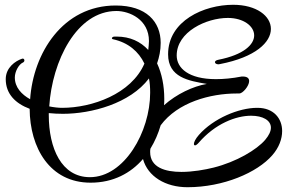

<svg xmlns="http://www.w3.org/2000/svg" viewBox="-20 -727 1207 803"><path d="M764 56C914 56 1056 -5 1119 -78C1147 -110 1160 -146 1160 -179C1160 -232 1124 -276 1057 -276H1055C979 -276 873 -232 812 -163C797 -146 791 -132 791 -125C791 -121 793 -119 796 -119C799 -119 805 -123 811 -130C880 -210 967 -243 1030 -243C1079 -243 1113 -224 1113 -193C1113 -178 1105 -161 1089 -142C1054 -101 969 -50 873 -26C837 -17 786 -8 739 -8C670 -8 608 -27 608 -91C608 -95 608 -100 609 -105C628 -136 642 -169 652 -203C723 -299 859 -336 970 -336H981C995 -336 1022 -367 1022 -388C1022 -399 1015 -407 995 -407H991C950 -399 914 -396 883 -396C769 -396 719 -442 719 -495C719 -594 843 -652 933 -652C998 -652 1043 -618 1043 -579C1043 -541 1000 -498 893 -477C883 -475 879 -471 879 -467C879 -462 885 -458 894 -458C896 -458 898 -459 900 -459C1050 -488 1113 -551 1113 -606C1113 -660 1053 -707 955 -707C833 -707 683 -640 683 -500C683 -403 769 -389 845 -376C787 -366 719 -334 666 -287C667 -296 667 -305 667 -314C667 -368 657 -419 637 -462C646 -488 652 -516 652 -548C652 -636 592 -704 464 -704C242 -704 119 -504 106 -312C70 -332 42 -362 42 -403C42 -428 59 -458 75 -465C80 -467 82 -471 82 -474C82 -478 80 -482 75 -482C74 -482 72 -481 71 -481C45 -472 4 -445 4 -396C4 -334 45 -294 104 -272C105 -109 188 37 359 37C454 37 527 -3 578 -62C598 11 672 56 764 56ZM240 -276C225 -276 206 -278 186 -282C198 -471 300 -681 467 -681C521 -681 603 -646 603 -555C603 -542 601 -530 600 -518C568 -553 524 -574 468 -574H459C452 -574 448 -570 448 -567C448 -565 449 -564 452 -563C517 -549 560 -511 584 -461C529 -334 365 -276 240 -276ZM356 14C237 14 184 -107 184 -246V-254C203 -252 223 -251 243 -251C362 -251 524 -294 603 -399C607 -380 608 -360 608 -339C608 -176 500 14 356 14Z"/></svg>

Font: Style Script
Style: Regular
Weight: 400
Designer: Robert E. Leuschke
Foundry: Robert E. Leuschke
Version: Version 1.010